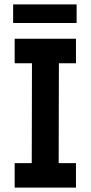

<svg xmlns="http://www.w3.org/2000/svg" viewBox="-20 -857 414 877"><path d="M47 -112H125L126 -568H47V-680H327V-568H249L248 -112H327V0H47ZM40 -837H330V-752H40Z"/></svg>

Font: Teachers SemiBold
Style: Regular
Weight: 600
Designer: Alfredo Marco Pradil & Chank Diesel
Version: Version 0.009